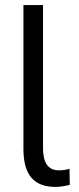

<svg xmlns="http://www.w3.org/2000/svg" viewBox="-20 -725 309 754"><path d="M197 9Q134 9 103 -27.5Q72 -64 72 -140V-705H149V-143Q149 -120 154 -100.5Q159 -81 173 -68.5Q187 -56 212 -56Q224 -56 235.5 -58Q247 -60 253 -62L254 1Q237 5 224 7Q211 9 197 9Z"/></svg>

Font: Nunito Sans 10pt Condensed
Style: Regular
Weight: 400
Width: 3
Designer: Vernon Adams
Foundry: Vernon Adams
Version: Version 3.101;gftools[0.9.27]